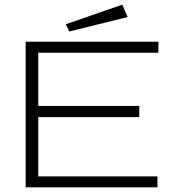

<svg xmlns="http://www.w3.org/2000/svg" viewBox="-20 -803 790 823"><path d="M90 0V-624H659V-577H144V-349H577V-301H144V-47H655V0ZM277 -668 262 -699 504 -783 527 -730Z"/></svg>

Font: Inconsolata ExtraExpanded Light
Style: Regular
Weight: 300
Width: 8
Monospace: yes
Designer: Raph Levien, Cyreal, Brenton Simpson
Foundry: Raph Levien, Cyreal, Google
Version: Version 3.001; ttfautohint (v1.8.2.53-6de2)